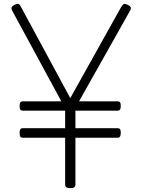

<svg xmlns="http://www.w3.org/2000/svg" viewBox="-20 -974 747 1008"><path d="M349 14Q322 14 322 -5V-251H99Q91 -251 87 -256.5Q83 -262 83 -276Q83 -290 87 -295.5Q91 -301 99 -301H322V-393H99Q91 -393 87 -398.5Q83 -404 83 -417Q83 -431 87 -436.5Q91 -442 99 -442H302L43 -920Q38 -930 41.5 -936.5Q45 -943 57 -949Q71 -955 77.5 -953Q84 -951 90 -938L349 -459L616 -937Q624 -951 631 -953Q638 -955 650 -949Q663 -943 666 -936.5Q669 -930 664 -920L395 -442H598Q606 -442 610 -437Q614 -432 614 -418Q614 -404 610 -398.5Q606 -393 598 -393H376V-301H598Q606 -301 610 -296Q614 -291 614 -276Q614 -263 610 -257Q606 -251 598 -251H376V-5Q376 14 349 14Z"/></svg>

Font: Playwrite US Modern ExtraLight
Style: Regular
Weight: 250
Designer: Veronika Burian, José Scaglione
Foundry: TypeTogether
Version: Version 1.003